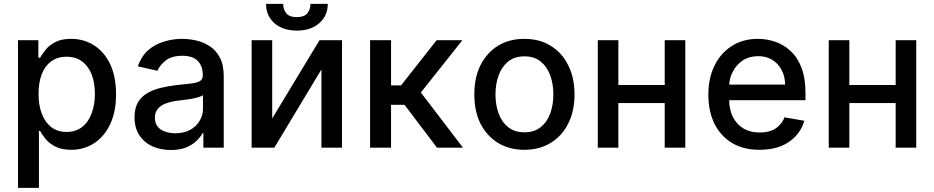

<svg xmlns="http://www.w3.org/2000/svg" viewBox="-20 -750 4743 975"><path d="M71.3 204.1Q71.3 16.6 71.3 -545.9Q97.7 -545.9 174.8 -545.9Q174.8 -523.4 174.8 -457Q177.7 -457 183.6 -457Q193.4 -473.6 210.9 -496.1Q227.5 -518.6 258.8 -535.2Q290 -552.7 340.8 -552.7Q406.2 -552.7 458 -519.5Q510.7 -485.4 540 -422.9Q569.3 -360.4 569.3 -271.5Q569.3 -183.6 540 -120.1Q510.7 -57.6 459 -23.4Q407.2 10.7 341.8 10.7Q292 10.7 260.7 -5.9Q229.5 -22.5 210.9 -44.9Q193.4 -67.4 183.6 -85Q181.6 -85 177.7 -85Q177.7 -12.7 177.7 204.1Q151.4 204.1 71.3 204.1ZM175.8 -272.5Q175.8 -214.8 192.4 -171.9Q209 -128.9 240.2 -104.5Q272.5 -80.1 317.4 -80.1Q365.2 -80.1 397.5 -105.5Q429.7 -130.9 445.3 -174.8Q461.9 -217.8 461.9 -272.5Q461.9 -327.1 446.3 -370.1Q429.7 -413.1 397.5 -437.5Q366.2 -461.9 317.4 -461.9Q271.5 -461.9 240.2 -438.5Q208 -415 191.4 -372.1Q175.8 -329.1 175.8 -272.5Z M847.7 11.7Q795.9 11.7 753.9 -6.8Q711.9 -26.4 687.5 -63.5Q663.1 -100.6 663.1 -154.3Q663.1 -200.2 680.7 -230.5Q698.2 -259.8 728.5 -277.3Q758.8 -294.9 795.9 -303.7Q833 -312.5 872.1 -317.4Q920.9 -323.2 952.1 -326.2Q982.4 -330.1 996.1 -338.9Q1009.8 -347.7 1009.8 -366.2Q1009.8 -367.2 1009.8 -369.1Q1009.8 -415 983.4 -441.4Q958 -466.8 906.2 -466.8Q852.5 -466.8 822.3 -443.4Q791 -418.9 779.3 -390.6Q746.1 -398.4 679.7 -413.1Q697.3 -462.9 731.4 -494.1Q765.6 -524.4 810.5 -538.1Q855.5 -552.7 905.3 -552.7Q937.5 -552.7 974.6 -544.9Q1010.7 -537.1 1043 -516.6Q1075.2 -497.1 1095.7 -459Q1116.2 -421.9 1116.2 -362.3Q1116.2 -241.2 1116.2 0Q1090.8 0 1012.7 0Q1012.7 -18.6 1012.7 -74.2Q1011.7 -74.2 1008.8 -74.2Q998 -53.7 977.5 -34.2Q957 -14.6 924.8 -1Q892.6 11.7 847.7 11.7ZM870.1 -73.2Q914.1 -73.2 946.3 -90.8Q977.5 -108.4 993.2 -135.7Q1010.7 -164.1 1010.7 -196.3Q1010.7 -219.7 1010.7 -266.6Q1004.9 -261.7 988.3 -256.8Q972.7 -252 952.1 -248Q930.7 -245.1 911.1 -242.2Q891.6 -239.3 878.9 -238.3Q847.7 -234.4 822.3 -224.6Q796.9 -215.8 782.2 -198.2Q766.6 -180.7 766.6 -152.3Q766.6 -113.3 795.9 -92.8Q825.2 -73.2 870.1 -73.2Z M1362.3 -148.4Q1421.9 -248 1602.5 -545.9Q1630.9 -545.9 1716.8 -545.9Q1716.8 -409.2 1716.8 0Q1690.4 0 1612.3 0Q1612.3 -99.6 1612.3 -397.5Q1552.7 -297.9 1373 0Q1344.7 0 1257.8 0Q1257.8 -136.7 1257.8 -545.9Q1284.2 -545.9 1362.3 -545.9Q1362.3 -446.3 1362.3 -148.4ZM1556.6 -730.5Q1579.1 -730.5 1644.5 -730.5Q1644.5 -669.9 1601.6 -632.8Q1559.6 -594.7 1487.3 -594.7Q1416 -594.7 1373 -632.8Q1331.1 -669.9 1331.1 -730.5Q1360.4 -730.5 1418 -730.5Q1418 -703.1 1433.6 -682.6Q1449.2 -663.1 1487.3 -663.1Q1524.4 -663.1 1541 -682.6Q1556.6 -703.1 1556.6 -730.5Z M1859.4 0Q1859.4 -136.7 1859.4 -545.9Q1885.7 -545.9 1965.8 -545.9Q1965.8 -488.3 1965.8 -316.4Q1978.5 -316.4 2016.6 -316.4Q2061.5 -374 2197.3 -545.9Q2229.5 -545.9 2328.1 -545.9Q2275.4 -479.5 2117.2 -280.3Q2169.9 -210 2331.1 0Q2297.9 0 2199.2 0Q2158.2 -54.7 2034.2 -217.8Q2017.6 -217.8 1965.8 -217.8Q1965.8 -163.1 1965.8 0Q1939.5 0 1859.4 0Z M2642.6 10.7Q2566.4 10.7 2508.8 -24.4Q2452.1 -59.6 2419.9 -122.1Q2388.7 -185.5 2388.7 -270.5Q2388.7 -355.5 2419.9 -418.9Q2452.1 -482.4 2508.8 -517.6Q2566.4 -552.7 2642.6 -552.7Q2719.7 -552.7 2776.4 -517.6Q2834 -482.4 2865.2 -418.9Q2897.5 -355.5 2897.5 -270.5Q2897.5 -185.5 2865.2 -122.1Q2834 -59.6 2776.4 -24.4Q2719.7 10.7 2642.6 10.7ZM2643.6 -78.1Q2693.4 -78.1 2725.6 -104.5Q2758.8 -130.9 2774.4 -174.8Q2790 -217.8 2790 -270.5Q2790 -323.2 2774.4 -366.2Q2758.8 -410.2 2725.6 -437.5Q2693.4 -463.9 2643.6 -463.9Q2592.8 -463.9 2560.5 -437.5Q2527.3 -410.2 2511.7 -366.2Q2496.1 -323.2 2496.1 -270.5Q2496.1 -217.8 2511.7 -174.8Q2527.3 -130.9 2560.5 -104.5Q2592.8 -78.1 2643.6 -78.1Z M3385.7 -318.4Q3385.7 -295.9 3385.7 -226.6Q3311.5 -226.6 3089.8 -226.6Q3089.8 -250 3089.8 -318.4Q3164.1 -318.4 3385.7 -318.4ZM3120.1 -545.9Q3120.1 -409.2 3120.1 0Q3093.8 0 3015.6 0Q3015.6 -136.7 3015.6 -545.9Q3042 -545.9 3120.1 -545.9ZM3460 -545.9Q3460 -409.2 3460 0Q3433.6 0 3355.5 0Q3355.5 -136.7 3355.5 -545.9Q3381.8 -545.9 3460 -545.9Z M3836.9 10.7Q3755.9 10.7 3698.2 -23.4Q3639.6 -58.6 3608.4 -121.1Q3577.1 -184.6 3577.1 -269.5Q3577.1 -352.5 3608.4 -417Q3639.6 -480.5 3696.3 -516.6Q3752.9 -552.7 3829.1 -552.7Q3875 -552.7 3918.9 -537.1Q3961.9 -522.5 3996.1 -489.3Q4031.2 -457 4050.8 -404.3Q4070.3 -352.5 4070.3 -278.3Q4070.3 -265.6 4070.3 -241.2Q3961.9 -241.2 3636.7 -241.2Q3636.7 -260.7 3636.7 -320.3Q3719.7 -320.3 3966.8 -320.3Q3966.8 -362.3 3949.2 -394.5Q3932.6 -426.8 3901.4 -446.3Q3871.1 -464.8 3830.1 -464.8Q3785.2 -464.8 3752 -443.4Q3718.8 -420.9 3701.2 -385.7Q3682.6 -351.6 3682.6 -310.5Q3682.6 -290 3682.6 -248Q3682.6 -193.4 3702.1 -155.3Q3721.7 -117.2 3756.8 -96.7Q3791 -77.1 3837.9 -77.1Q3868.2 -77.1 3892.6 -85Q3918 -93.8 3935.5 -111.3Q3954.1 -128.9 3963.9 -154.3Q3997.1 -148.4 4064.5 -136.7Q4051.8 -91.8 4020.5 -58.6Q3990.2 -25.4 3943.4 -6.8Q3896.5 10.7 3836.9 10.7Z M4558.6 -318.4Q4558.6 -295.9 4558.6 -226.6Q4484.4 -226.6 4262.7 -226.6Q4262.7 -250 4262.7 -318.4Q4336.9 -318.4 4558.6 -318.4ZM4293 -545.9Q4293 -409.2 4293 0Q4266.6 0 4188.5 0Q4188.5 -136.7 4188.5 -545.9Q4214.8 -545.9 4293 -545.9ZM4632.8 -545.9Q4632.8 -409.2 4632.8 0Q4606.4 0 4528.3 0Q4528.3 -136.7 4528.3 -545.9Q4554.7 -545.9 4632.8 -545.9Z"/></svg>

Font: DeepSea
Style: Medium
Weight: 500
Designer: Stem
Version: Version 3.019;git-0a5106e0b